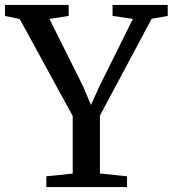

<svg xmlns="http://www.w3.org/2000/svg" viewBox="-34 -763 704 783"><path d="M155 -44 262.5 -55V-290L46.5 -685.5L-13.5 -698V-743H246V-698L167.5 -686L305 -410.5L337 -335L371 -410L508 -686L425 -698V-743H650V-698L584.5 -686.5L373.5 -291.5V-55.5L484 -44V0H155Z"/></svg>

Font: Merriweather 12pt
Style: Regular
Weight: 400
Designer: Eben Sorkin
Foundry: Eben Sorkin
Version: Version 2.100